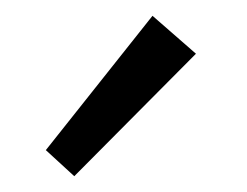

<svg xmlns="http://www.w3.org/2000/svg" viewBox="-20 -719 312 243"><path d="M74 -496 38 -529 173 -699 228 -651Z"/></svg>

Font: EauTestText Medium
Style: Regular
Weight: 500
Designer: Christian Thalmann (Catharsis Fonts)
Version: Version 0.001;PS 000.001;hotconv 1.0.88;makeotf.lib2.5.64775